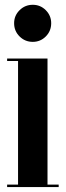

<svg xmlns="http://www.w3.org/2000/svg" viewBox="-20 -762 268 782"><path d="M113.5 -591.5Q82 -591.5 59.8 -613.5Q37.5 -635.5 37.5 -667.5Q37.5 -698.5 59.8 -720.5Q82 -742.5 113.5 -742.5Q144.5 -742.5 166.5 -720.5Q188.5 -698.5 188.5 -667.5Q188.5 -635.5 166.5 -613.5Q144.5 -591.5 113.5 -591.5ZM9 0V-10H53.5V-513.5H9V-523.5H173.5V-10H219V0Z"/></svg>

Font: Imbue 100pt
Style: Bold
Weight: 700
Designer: Tyler Finck
Foundry: Etcetera Type Company
Version: Version 1.102; ttfautohint (v1.8.3)